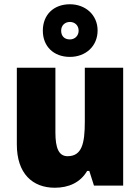

<svg xmlns="http://www.w3.org/2000/svg" viewBox="-20 -871 658 901"><path d="M308 -604C382 -604 438 -654 438 -728C438 -801 381 -851 308 -851C232 -851 181 -802 181 -727C181 -653 232 -604 308 -604ZM308 -686C281 -686 267 -703 267 -727C267 -752 285 -768 308 -768C331 -768 349 -752 349 -727C349 -703 331 -686 308 -686ZM558 -553H378V-300C378 -197 364 -138 297 -138C256 -138 240 -176 240 -249V-553H59V-193C59 -56 133 10 237 10C302 10 357 -14 389 -69H399L421 0H558Z"/></svg>

Font: Noto Sans Sinhala SemiCondensed Black
Style: Regular
Weight: 900
Width: 4
Designer: Jelle Bosma - Monotype Design Team
Foundry: Monotype Imaging Inc.
Version: Version 2.006